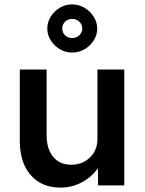

<svg xmlns="http://www.w3.org/2000/svg" viewBox="-20 -843 658 873"><path d="M255 10Q169 10 119.5 -47Q70 -104 70 -202V-527H192V-228Q192 -166 221.5 -130Q251 -94 304 -94Q355 -94 389 -127Q423 -160 423 -211V-527H545V0H426L425 -78Q398 -39 353 -14.5Q308 10 255 10ZM308 -604Q278 -604 252.5 -619Q227 -634 211 -659Q195 -684 195 -713Q195 -742 210.5 -767Q226 -792 251.5 -807.5Q277 -823 308 -823Q339 -823 364.5 -807.5Q390 -792 406 -767Q422 -742 422 -713Q422 -684 406 -659Q390 -634 364.5 -619Q339 -604 308 -604ZM308 -670Q327 -670 340.5 -682.5Q354 -695 354 -713Q354 -732 340.5 -744.5Q327 -757 308 -757Q289 -757 276 -744.5Q263 -732 263 -713Q263 -695 276 -682.5Q289 -670 308 -670Z"/></svg>

Font: Readex Pro Medium
Style: Regular
Weight: 500
Designer: Bonnie Shaver-Troup, Thomas Jockin
Foundry: Lexend
Version: Version 1.204; ttfautohint (v1.8.4.7-5d5b)